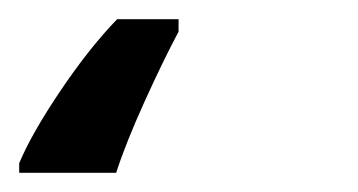

<svg xmlns="http://www.w3.org/2000/svg" viewBox="-43 41 373 200"><path d="M-23 211Q-10 180 20 135.5Q50 91 79 61H143V74Q127 104 107.5 147Q88 190 78 221H-23Z"/></svg>

Font: Noto Sans UI NarrowMedium
Style: Italic
Weight: 500
Width: 4
Italic angle: -12°
Designer: Monotype Design Team
Foundry: Monotype Imaging Inc.
Version: Version 1.001